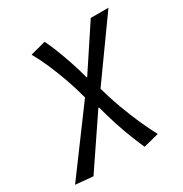

<svg xmlns="http://www.w3.org/2000/svg" viewBox="-248 -625 898 940"><g transform="rotate(-30 200.5 -155.0)"><path d="M12 190 -87 181 169 -165Q154 -223 134 -279.5Q114 -336 92 -386.5Q70 -437 47 -477L134 -500Q148 -472 164.5 -430Q181 -388 197 -340.5Q213 -293 225 -246H228L388 -488H488L256 -164Q273 -102 295.5 -41Q318 20 342 73.5Q366 127 388 168L301 190Q287 159 269.5 115Q252 71 235 18.5Q218 -34 204 -88H200Z"/></g></svg>

Font: Source Sans 3 Medium
Style: Italic
Weight: 500
Italic angle: -11°
Designer: Paul D. Hunt
Foundry: Adobe
Version: Version 3.052;hotconv 1.1.0;makeotfexe 2.6.0